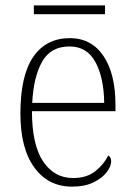

<svg xmlns="http://www.w3.org/2000/svg" viewBox="-20 -685 499 715"><path d="M248 10Q160 10 108 -61Q56 -132 56 -262Q56 -404 104 -473.5Q152 -543 240 -543Q320 -543 365 -477Q410 -411 410 -294V-271H99Q99 -146 140.5 -84Q182 -22 252 -22Q303 -22 335 -47.5Q367 -73 383 -106Q394 -100 394 -84Q394 -66 377.5 -44Q361 -22 328.5 -6Q296 10 248 10ZM368 -302Q367 -395 335.5 -453.5Q304 -512 239 -512Q169 -512 137 -455.5Q105 -399 100 -302ZM106 -632V-665H371V-632Z"/></svg>

Font: Noto Serif Lao SemiCondensed ExtraLight
Style: Regular
Weight: 200
Width: 4
Designer: Monotype Design Team
Foundry: Monotype Imaging Inc.
Version: Version 2.003; ttfautohint (v1.8.4.7-5d5b)